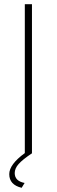

<svg xmlns="http://www.w3.org/2000/svg" viewBox="-20 -729 270 913"><path d="M83 164Q24 150 24 99Q24 53 98 -1V-709H132V0Q87 30 68.5 51Q50 72 50 94Q50 132 97 141Z"/></svg>

Font: Raleway
Style: ExtraLight
Weight: 200
Designer: Matt McInerney, Pablo Impallari, Rodrigo Fuenzalida
Foundry: Matt McInerney, Pablo Impallari, Rodrigo Fuenzalida
Version: Version 2.001